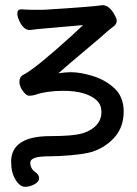

<svg xmlns="http://www.w3.org/2000/svg" viewBox="-20 -507 531 742"><path d="M77 215Q57 215 40 187.5Q23 160 23 118Q23 19 175 19Q264 19 299.5 8Q335 -3 353.5 -24.5Q372 -46 372 -74Q372 -101 355 -118Q315 -156 224 -156Q161 -156 114 -140Q104 -137 92 -137Q82 -137 68.5 -155Q55 -173 55 -191Q55 -211 72 -219Q117 -242 256 -368Q289 -398 301 -410L164 -398Q146 -397 129.5 -395Q113 -393 95 -391Q70 -391 54 -428Q47 -443 47 -455Q47 -471 62 -471Q92 -469 114 -469Q155 -469 162 -470Q339 -481 376 -487Q403 -487 423 -449Q431 -436 431 -426Q431 -414 419 -405L401 -391Q371 -364 299.5 -304Q228 -244 206 -224Q233 -228 254 -228Q291 -228 339.5 -213Q388 -198 423 -165Q458 -132 458 -76Q458 -20 427 18.5Q396 57 344 77Q306 91 210 96L174 97Q130 97 113.5 103.5Q97 110 97 121Q97 144 115 157Q131 168 131 181Q131 196 112.5 205.5Q94 215 77 215Z"/></svg>

Font: LXGW WenKai Medium
Style: Regular
Weight: 500
Designer: LXGW / Fontworks Inc.
Foundry: LXGW / Fontworks Inc.
Version: Version 1.501; October 10, 2024